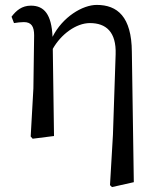

<svg xmlns="http://www.w3.org/2000/svg" viewBox="-20 -554 642 782"><path d="M517 -343C516 -486 458 -534 374 -534C316 -534 235 -485 194 -404C190 -494 161 -531 106 -531C69 -531 46 -511 27 -486L37 -460C49 -462 65 -464 77 -464C108 -464 119 -446 119 -410L116 -194L105 2L113 11L200 0L195 -355C228 -414 290 -460 346 -460C412 -460 454 -424 451 -333L440 -5L428 200L436 208L525 188Z"/></svg>

Font: Noto Serif SC Medium
Style: Regular
Weight: 500
Designer: Ryoko NISHIZUKA 西塚涼子 (kana & ideographs); Frank Grießhammer (Latin, Greek & Cyrillic); Wenlong ZHANG 张文龙 (bopomofo); San
Foundry: Adobe Systems Incorporated
Version: Version 1.001;PS 1.001;hotconv 16.6.54;makeotf.lib2.5.65590